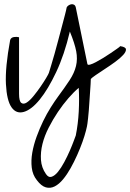

<svg xmlns="http://www.w3.org/2000/svg" viewBox="-20 -580 615 907"><path d="M253 -122Q287 -168 309 -201.5Q331 -235 339 -268Q347 -301 340 -338Q333 -375 310 -431Q284 -321 245.5 -239.5Q207 -158 168 -110Q129 -62 93 -51.5Q57 -41 34.5 -73Q12 -105 8 -183Q4 -261 28 -391Q32 -403 46 -405Q60 -407 70 -404V-137Q70 -102 80.5 -94Q91 -86 106 -95.5Q121 -105 138.5 -126.5Q156 -148 171.5 -170.5Q187 -193 198 -211.5Q209 -230 211 -236Q214 -247 221.5 -270.5Q229 -294 237.5 -325Q246 -356 255 -389.5Q264 -423 272 -453.5Q280 -484 286.5 -508.5Q293 -533 295 -545Q298 -551 304.5 -555Q311 -559 317.5 -560Q324 -561 330 -557.5Q336 -554 338 -545L393 -277Q395 -272 406 -275Q417 -278 433 -286.5Q449 -295 468 -306.5Q487 -318 503.5 -329.5Q520 -341 532.5 -349.5Q545 -358 548 -362Q574 -358 575 -347Q576 -336 562 -320.5Q548 -305 524 -287.5Q500 -270 476 -254.5Q452 -239 432.5 -225.5Q413 -212 409 -207Q409 -199 408 -183Q407 -167 405.5 -145.5Q404 -124 402.5 -101.5Q401 -79 399.5 -58Q398 -37 396 -21L393 4Q392 14 386 37.5Q380 61 369.5 90.5Q359 120 344.5 152.5Q330 185 313.5 214.5Q297 244 278 267Q259 290 238.5 300.5Q218 311 196.5 305Q175 299 154 271Q134 246 130 212Q126 178 132.5 141Q139 104 153 65.5Q167 27 184 -8Q201 -43 220 -73Q239 -103 253 -122ZM338 60Q349 5 352 -53Q355 -111 352 -165Q329 -146 303 -116Q277 -86 253.5 -51Q230 -16 210 23Q190 62 180.5 100.5Q171 139 173.5 175.5Q176 212 197 242Q209 260 224 255Q239 250 254 231.5Q269 213 283.5 186Q298 159 309.5 132.5Q321 106 328.5 85.5Q336 65 338 60Z"/></svg>

Font: Liu Jian Mao Cao
Style: Regular
Weight: 400
Designer: ZhongQi
Foundry: ZhongQi
Version: Version 1.001